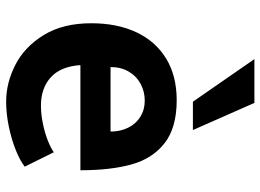

<svg xmlns="http://www.w3.org/2000/svg" viewBox="-134 -723 868 640"><g transform="rotate(90 300.0 -403.0)"><path d="M57.5 -273.5Q57.5 -359.5 87.5 -423.5Q117.5 -487.5 175.2 -522.8Q233 -558 314 -558Q405.5 -558 457 -517.8Q508.5 -477.5 528 -407.8Q547.5 -338 547.5 -237H197Q201.5 -171 237.8 -138.2Q274 -105.5 332 -105.5Q360.5 -105.5 392.2 -112Q424 -118.5 449.5 -128.8Q475 -139 487.5 -148.5L535.5 -51.5Q516 -36 480.8 -21.8Q445.5 -7.5 402.5 1.5Q359.5 10.5 318.5 10.5Q256.5 10.5 196.5 -20Q136.5 -50.5 97 -114.5Q57.5 -178.5 57.5 -273.5ZM315.5 -451.5Q285 -451.5 259.2 -437.5Q233.5 -423.5 218.5 -397.8Q203.5 -372 203.5 -337.5H418.5Q418.5 -370.5 405.5 -396.5Q392.5 -422.5 369 -437Q345.5 -451.5 315.5 -451.5ZM177 -817H323L413.5 -612H319Z"/></g></svg>

Font: JuliaMono ExtraBold
Style: Regular
Weight: 800
Monospace: yes
Designer: cormullion
Foundry: corm
Version: Version 0.055; ttfautohint (v1.8.4)